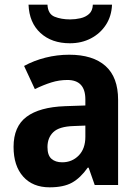

<svg xmlns="http://www.w3.org/2000/svg" viewBox="-20 -791 594 821"><path d="M276 -557Q377 -557 431 -509Q485 -461 485 -364V0H385L359 -74H355Q324 -30 288 -10Q252 10 192 10Q120 10 79 -36Q38 -82 38 -163Q38 -250 93.5 -291.5Q149 -333 258 -337L345 -340V-366Q345 -449 268 -449Q233 -449 199.5 -438.5Q166 -428 129 -410L83 -509Q125 -532 174.5 -544.5Q224 -557 276 -557ZM294 -252Q233 -250 208 -226Q183 -202 183 -162Q183 -127 200 -112Q217 -97 246 -97Q288 -97 316.5 -126Q345 -155 345 -206V-254ZM459 -771Q457 -722 433 -685Q409 -648 369 -627Q329 -606 279 -606Q201 -606 153 -650Q105 -694 102 -771H183Q185 -731 213.5 -719.5Q242 -708 280 -708Q302 -708 324 -713Q346 -718 361 -731.5Q376 -745 377 -771Z"/></svg>

Font: Noto Sans Gujarati SemiCondensed
Style: Bold
Weight: 700
Width: 4
Designer: Jelle Bosma - Monotype Design Team, Universal Thirst
Foundry: Monotype Imaging Inc.
Version: Version 2.106; ttfautohint (v1.8.4.7-5d5b)